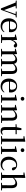

<svg xmlns="http://www.w3.org/2000/svg" viewBox="2742 -3600 864 6407"><g transform="rotate(90 3174.5 -397.0)"><path d="M356 -492 442 -483 308 -98 164 -484 251 -492V-522H-9V-492L56 -485L253 5H298L481 -483L552 -492V-522H356Z M843 15C935 15 1005 -27 1048 -99L1031 -112C992 -65 942 -39 872 -39C765 -39 687 -108 684 -265H1041C1045 -281 1047 -301 1047 -325C1047 -445 970 -537 835 -537C700 -537 582 -432 582 -260C582 -78 691 15 843 15ZM685 -297C691 -432 754 -504 832 -504C908 -504 954 -446 954 -360C954 -316 943 -297 906 -297Z M1309 -319C1336 -400 1372 -448 1422 -475L1431 -466C1455 -439 1474 -424 1501 -424C1540 -424 1557 -448 1557 -485C1548 -520 1515 -537 1475 -537C1408 -537 1342 -480 1309 -388L1303 -526L1290 -534L1124 -490V-465L1209 -459C1211 -410 1212 -363 1212 -295V-230L1210 -37L1130 -28V0H1406V-28L1311 -38L1309 -230Z M2341 0H2515V-28L2442 -36L2440 -230V-347C2440 -481 2389 -537 2294 -537C2225 -537 2162 -505 2102 -431C2084 -505 2038 -537 1970 -537C1901 -537 1840 -501 1781 -431L1776 -526L1763 -534L1597 -490V-465L1682 -460C1684 -410 1685 -363 1685 -296V-230L1683 -36L1603 -28V0H1857V-28L1784 -36L1782 -230V-396C1838 -454 1887 -479 1932 -479C1985 -479 2016 -443 2016 -348V-230L2014 -36L1935 -28V0H2186V-28L2113 -36L2111 -230V-348C2111 -367 2110 -384 2108 -399C2163 -457 2213 -479 2257 -479C2313 -479 2344 -447 2344 -348V-230L2342 -36L2264 -28V0Z M2854 15C2946 15 3016 -27 3059 -99L3042 -112C3003 -65 2953 -39 2883 -39C2776 -39 2698 -108 2695 -265H3052C3056 -281 3058 -301 3058 -325C3058 -445 2981 -537 2846 -537C2711 -537 2593 -432 2593 -260C2593 -78 2702 15 2854 15ZM2696 -297C2702 -432 2765 -504 2843 -504C2919 -504 2965 -446 2965 -360C2965 -316 2954 -297 2917 -297Z M3267 -655C3302 -655 3331 -680 3331 -716C3331 -751 3302 -777 3267 -777C3232 -777 3204 -751 3204 -716C3204 -680 3232 -655 3267 -655ZM3222 0H3399V-28L3325 -36L3323 -230V-382L3326 -526L3313 -534L3136 -491V-466L3222 -461C3224 -411 3226 -362 3226 -294V-230C3226 -176 3225 -92 3223 -36L3143 -28V0Z M3898 0H4073V-28L4000 -36C3998 -91 3997 -174 3997 -230V-348C3997 -482 3943 -537 3854 -537C3788 -537 3724 -508 3656 -431L3651 -526L3638 -534L3472 -490V-465L3557 -459C3559 -410 3560 -363 3560 -295V-230L3558 -36L3478 -28V0H3732V-28L3659 -36L3657 -230V-398C3718 -458 3774 -479 3813 -479C3869 -479 3901 -446 3901 -352V-230L3899 -36L3820 -28V0Z M4340 15C4398 15 4439 -5 4467 -42L4452 -60C4425 -42 4406 -33 4377 -33C4334 -33 4310 -59 4310 -119V-484H4449V-522H4310L4313 -679H4249L4217 -523L4116 -515V-484H4212V-215C4212 -178 4211 -155 4211 -122C4211 -28 4253 15 4340 15Z M4597 0H4785V-28L4700 -36L4698 -230V-644L4701 -800L4686 -809L4515 -777V-750L4600 -745V-230L4598 -36L4511 -28V0Z M4983 -655C5018 -655 5047 -680 5047 -716C5047 -751 5018 -777 4983 -777C4948 -777 4920 -751 4920 -716C4920 -680 4948 -655 4983 -655ZM4938 0H5115V-28L5041 -36L5039 -230V-382L5042 -526L5029 -534L4852 -491V-466L4938 -461C4940 -411 4942 -362 4942 -294V-230C4942 -176 4941 -92 4939 -36L4859 -28V0Z M5454 15C5553 15 5614 -25 5660 -98L5643 -111C5601 -63 5550 -39 5491 -39C5379 -39 5302 -122 5302 -266C5302 -414 5378 -504 5478 -504C5498 -504 5517 -501 5537 -494L5556 -420C5561 -378 5581 -362 5612 -362C5636 -362 5652 -374 5659 -400C5638 -481 5563 -537 5469 -537C5326 -537 5200 -436 5200 -254C5200 -84 5306 15 5454 15Z M6149 0H6326V-28L6252 -36C6251 -91 6250 -174 6250 -230V-346C6250 -483 6195 -537 6105 -537C6036 -537 5972 -505 5907 -430V-644L5910 -800L5895 -809L5726 -777V-750L5811 -745V-230L5809 -36L5729 -28V0H5982V-28L5911 -36L5909 -230V-399C5969 -459 6023 -479 6064 -479C6119 -479 6153 -446 6153 -352V-230C6153 -174 6152 -92 6151 -36L6072 -28V0Z"/></g></svg>

Font: Noto Serif KR Medium
Style: Regular
Weight: 500
Designer: Ryoko NISHIZUKA 西塚涼子 (kana & ideographs); Frank Grießhammer (Latin, Greek & Cyrillic); Wenlong ZHANG 张文龙 (bopomofo); San
Foundry: Adobe
Version: Version 2.001;hotconv 1.1.0;makeotfexe 2.6.0